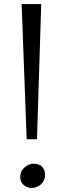

<svg xmlns="http://www.w3.org/2000/svg" viewBox="-20 -919 323 950"><path d="M184 -899 163 -230H112L87 -899ZM80 -44Q80 -72 101 -90.5Q122 -109 146 -109Q176 -109 189.5 -92.5Q203 -76 203 -54Q203 -25 182.8 -7Q162.5 11 136 11Q114.5 11 97.2 -3.8Q80 -18.5 80 -44Z"/></svg>

Font: Merriweather Light
Style: Regular
Weight: 300
Version: Version 2.100